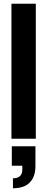

<svg xmlns="http://www.w3.org/2000/svg" viewBox="-20 -740 252 1024"><path d="M41 0V-720H171V0ZM49 264V211Q99 211 99 164V144H43V40H169V146Q169 202 139 233Q109 264 49 264Z"/></svg>

Font: HostGroteskBold
Style: Bold
Weight: 700
Designer: Doukan Karapınar based on Poppins by Indian Type Foundry, Jonny Pinhorn
Foundry: Element Type
Version: Version 1.001; ttfautohint (v1.8.4.7-5d5b)